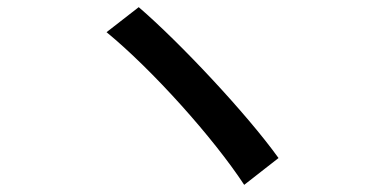

<svg xmlns="http://www.w3.org/2000/svg" viewBox="-20 -612 1040 537"><path d="M368 -592 278 -522C407 -416 577 -226 663 -95L759 -170C670 -294 482 -494 368 -592Z"/></svg>

Font: Noto Sans TC Medium
Style: Regular
Weight: 500
Designer: Ryoko NISHIZUKA 西塚涼子 (kana, bopomofo & ideographs); Paul D. Hunt (Latin, Greek & Cyrillic); Sandoll Communications 산돌커뮤니
Foundry: Adobe
Version: Version 2.004;hotconv 1.0.118;makeotfexe 2.5.65603